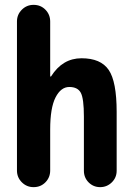

<svg xmlns="http://www.w3.org/2000/svg" viewBox="-20 -770 540 790"><path d="M315.4 -530.3Q394.5 -530.3 427.2 -482.4Q460 -434.6 460 -309.6V-67.4Q460 -39.1 439.9 -19.5Q419.9 0 392.1 0Q364.3 0 344.7 -19.5Q325.2 -39.1 325.2 -67.4V-290Q325.2 -364.3 312.5 -388.2Q299.8 -412.1 265.1 -412.1Q230.5 -412.1 208.5 -369.1Q186.5 -326.2 186.5 -237.3V-68.4Q186.5 -40 167 -20Q147.5 0 118.2 0Q89.8 0 69.8 -20Q49.8 -40 49.8 -68.4V-681.6Q49.8 -710 69.8 -730Q89.8 -750 118.2 -750Q147.5 -750 167 -730Q186.5 -710 186.5 -681.6V-456.1Q186.5 -455.1 188.5 -455.1Q190.4 -455.1 190.4 -456.1Q237.3 -530.3 315.4 -530.3Z"/></svg>

Font: Rounded-X Mgen+ 1m bold
Style: Bold
Weight: 700
Designer: [Source Han Sans]
Ryoko NISHIZUKA  (kana & ideographs); Paul D. Hunt (Latin, Greek & Cyrillic); Wenlong ZHANG  (bopomofo
Version: Version 1.059.20150602